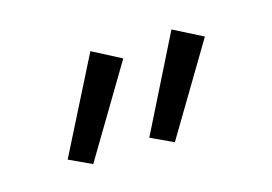

<svg xmlns="http://www.w3.org/2000/svg" viewBox="-43 -764 473 334"><g transform="rotate(-15 194.0 -597.5)"><path d="M238 -502 197 -521 283 -693 336 -666ZM91 -502 50 -521 137 -693 189 -666Z"/></g></svg>

Font: Assistant
Style: Regular
Weight: 400
Designer: Hebrew By Ben Nathan, Latin by Paul Hunt
Version: Version 3.000